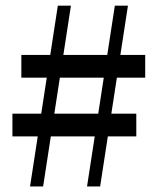

<svg xmlns="http://www.w3.org/2000/svg" viewBox="-20 -670 566 690"><path d="M88 0H135L234.9 -649.6H187.8L88 0ZM24.6 -261.4V-179.8H469.8V-261.4H24.6ZM501.8 -391V-472.6H56.7V-391H501.8ZM292.8 0H339.9L439.8 -649.6H392.7L292.8 0Z"/></svg>

Font: Source Serif Variable
Style: Regular
Weight: 389
Designer: Frank Grießhammer
Foundry: Adobe Systems Incorporated
Version: Version 3.001;hotconv 1.0.111;makeotfexe 2.5.65597